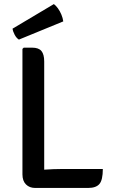

<svg xmlns="http://www.w3.org/2000/svg" viewBox="-20 -921 552 942"><path d="M196.9 1.1H152.2Q125 1.1 107.6 -16Q90.1 -33.2 90.1 -65.4V-681.1L96.5 -687.2H137.3Q169.8 -687.2 183.3 -670.7Q196.9 -654.2 196.9 -619.4ZM484.5 -91.9Q484.5 -38.1 467.9 -18.5Q451.4 1.1 412.8 1.1H152.2L97.1 -77Q143.3 -84.9 193.9 -88.4Q244.5 -91.9 285.9 -91.9ZM244.3 -901Q254.4 -893.6 264.2 -880.1Q274 -866.5 281.1 -849.6Q288.2 -832.7 290.4 -816L72.7 -726.7Q60.4 -734.4 51.9 -750.5Q43.4 -766.6 41.6 -780.4Z"/></svg>

Font: Signika SC
Style: Regular
Weight: 300
Designer: Anna Giedryś
Foundry: Anna Giedryś
Version: Version 2.000